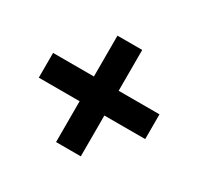

<svg xmlns="http://www.w3.org/2000/svg" viewBox="-102 -666 694 672"><g transform="rotate(30 245.0 -330.0)"><path d="M195 -115V-280H30V-380H195V-545H295V-380H460V-280H295V-115Z"/></g></svg>

Font: Scada
Style: Bold
Weight: 700
Designer: Jovanny Lemonad
Foundry: Jovanny Lemonad
Version: Version 4.100;PS 004.100;hotconv 1.0.88;makeotf.lib2.5.64775